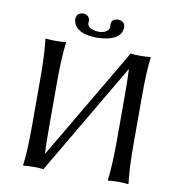

<svg xmlns="http://www.w3.org/2000/svg" viewBox="-88 -885 904 968"><g transform="rotate(10 364.0 -401.0)"><path d="M350.1 -728Q391.1 -728 403.3 -752Q405.8 -757.3 405.8 -762.2Q405.8 -765.1 405.3 -771Q404.8 -773.9 404.8 -774.9Q404.8 -799.8 430.2 -804.2Q434.6 -804.7 438 -805.2Q474.1 -803.7 475.1 -772Q475.1 -719.2 402.8 -702.6Q377.9 -697.3 350.1 -696.8Q259.3 -696.8 232.9 -742.2Q225.6 -756.3 225.1 -772Q227.1 -804.2 262.2 -805.2Q292 -801.3 294.9 -774.9Q294.9 -773.9 294.4 -771Q293.9 -764.6 293.9 -762.2Q293.9 -742.2 323.2 -732.4Q336.4 -728 350.1 -728ZM104 -444.8Q104 -573.7 94.2 -645L96.2 -647.9Q114.3 -645 147 -645Q179.7 -645 198.2 -647.9L200.2 -645Q190.4 -578.1 189.9 -444.8V-200.2Q189.9 -125 192.9 -74.2L528.3 -644L527.8 -644.5L529.8 -647.9Q547.9 -645 581.1 -645Q613.8 -645 631.8 -647.9L633.8 -645Q624 -578.1 624 -444.8V-200.2Q624 -71.3 633.8 0L631.8 2.9Q613.8 0 581.1 0Q548.3 0 529.8 2.9L527.8 0Q537.6 -68.4 538.1 -200.2V-444.8Q538.1 -519 535.2 -569.8L200.2 0L198.2 2.9Q180.2 0 147 0Q114.3 0 96.2 2.9L94.2 0Q104 -68.4 104 -200.2Z"/></g></svg>

Font: Linux Biolinum Capitals O
Style: Small Caps
Weight: 400
Designer: Philipp H. Poll
Foundry: Philipp H. Poll
Version: Version 1.0.4